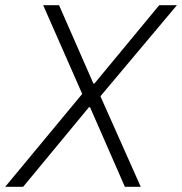

<svg xmlns="http://www.w3.org/2000/svg" viewBox="-47 -718 700 738"><path d="M339 -348 494 0H433L299 -306H295L42 0H-27L269 -357L119 -698H180L312 -397H316L565 -698H633Z"/></svg>

Font: IBM Plex Sans Light
Style: Italic
Weight: 300
Italic angle: -11.31°
Designer: Mike Abbink, Paul van der Laan, Pieter van Rosmalen
Foundry: Bold Monday
Version: Version 3.0